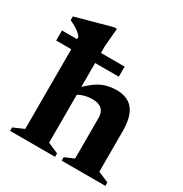

<svg xmlns="http://www.w3.org/2000/svg" viewBox="-180 -839 920 965"><g transform="rotate(30 280.0 -356.0)"><path d="M274 0H13V-20L74 -46.5V-509H-13.5V-567.5H74V-581.5Q62 -596.5 44.8 -608.8Q27.5 -621 -1.5 -634V-656L205.5 -712.5H221.5L212.5 -606V-567.5H350V-509H212.5V-370.5Q260.5 -416.5 297 -431Q333.5 -445.5 374.5 -445.5Q440.5 -445.5 472.2 -405.2Q504 -365 504 -281V-46.5L566 -20V0H312V-20L365.5 -43V-279.5Q365.5 -345 292.5 -345Q269 -345 248.2 -339.5Q227.5 -334 212.5 -324.5V-46.5L274 -20Z"/></g></svg>

Font: Newsreader 16pt
Style: Bold
Weight: 700
Designer: Hugues Gentile
Foundry: Production Type
Version: Version 1.003; ttfautohint (v1.8.3)